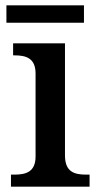

<svg xmlns="http://www.w3.org/2000/svg" viewBox="-20 -698 369 718"><path d="M4 -613H294V-678H4ZM21 0H315V-45H302C258 -45 223 -55 223 -117V-536H29V-491H34C77 -491 113 -481 113 -423V-113C113 -55 77 -45 34 -45H21Z"/></svg>

Font: Noto Serif Gurmukhi Medium
Style: Regular
Weight: 500
Designer: Vaibhav Singh and the Monotype Design Team
Foundry: Monotype Imaging Inc.
Version: Version 2.004